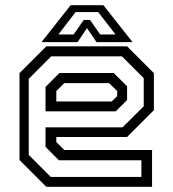

<svg xmlns="http://www.w3.org/2000/svg" viewBox="-20 -718 666 738"><path d="M468.5 -540 571.5 -437V-294.5L468.5 -191.5H196.5V-172L227 -141.5H564.5V0H158L55 -103V-437L158 -540ZM417 -437.5 468.5 -386.5V-333.5L425 -290H155V-384L208.5 -437.5ZM448.5 -501.5H177L90.5 -415V-122.5L175 -38H523.5V-102H206.5L155 -153.5V-228.5H451L532.5 -309.5V-417.5ZM399.5 -398.5H227L196.5 -368V-328H409.5L430.5 -349V-368ZM251.5 -698H377.5L489.5 -556H351L314.5 -610L278 -556H139.5ZM270.5 -671.5 204.5 -585.5H263L302 -641.5H326L365 -585.5H424L357.5 -671.5Z"/></svg>

Font: Tourney Thin
Style: Regular
Weight: 400
Version: Version 1.015